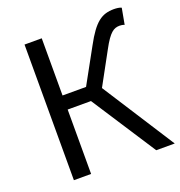

<svg xmlns="http://www.w3.org/2000/svg" viewBox="-134 -861 916 975"><g transform="rotate(-20 324.0 -373.5)"><path d="M645 0H545L319 -348H193V0H100V-733H193V-424H320L423 -611Q445 -652 464.5 -678.5Q484 -705 503 -720Q522 -735 542.5 -741Q563 -747 587 -747Q598 -747 609 -745.5Q620 -744 628 -740L612 -653Q605 -656 598 -657Q591 -658 586 -658Q574 -658 563.5 -654.5Q553 -651 542 -641.5Q531 -632 518 -613.5Q505 -595 489 -565L394 -391Z"/></g></svg>

Font: SpoqaHanSans-Regular
Style: Regular
Weight: 400
Designer: [Spoqa Han Sans] Dong-huui Kim \uAE40 \uB3D9 \uD718  Younghwa Kang \uAC15 \uC601 \uD654  [Noto Sans] Ryoko NISHIZUKA \u8
Foundry: Spoqa (http://www.spoqa-han-sans.com)
Version: Version 2.000